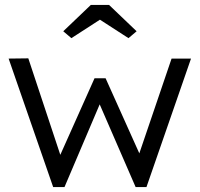

<svg xmlns="http://www.w3.org/2000/svg" viewBox="-20 -760 811 780"><path d="M196 0 15 -522 95 -523 225 -131 364 -442H409L546 -137L677 -522H756L575 0H531L385 -336L242 0ZM349 -740H423L535 -633L502 -605L386 -680L270 -605L237 -633Z"/></svg>

Font: Mach Light
Style: Regular
Weight: 300
Version: Version 1.002